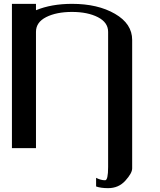

<svg xmlns="http://www.w3.org/2000/svg" viewBox="-20 -770 831 998"><path d="M542 -604.5Q542 -653.3 488.8 -680.7Q435.5 -708 354.5 -708Q273.4 -708 220.2 -681.2Q167 -654.3 167 -604.5V-79.1V0H42V-750H167V-716.8Q247.1 -750 354.5 -750Q488.3 -750 577.6 -698.2Q667 -646.5 667 -562.5V105.5Q667 129.9 631.8 168.9Q596.7 208 542 208Q503.9 208 479.5 199.2V154.3Q503.9 167 526.4 167Q542 167 542 97.7Z"/></svg>

Font: okolaks
Style: Bold
Weight: 600
Width: 8
Version: Version 000.6.0